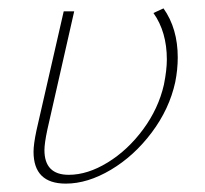

<svg xmlns="http://www.w3.org/2000/svg" viewBox="-20 -435 489 458"><path d="M93 -126Q86 -93 86 -77Q86 -18 144 -18Q189 -18 237 -47.5Q285 -77 321.5 -126.5Q358 -176 371 -233Q378 -268 378 -293Q378 -359 346 -404L370 -415Q404 -367 404 -298Q404 -269 398 -239Q384 -175 342 -119Q300 -63 244.5 -30Q189 3 137 3Q60 3 60 -73Q60 -91 67 -124L132 -408H157Z"/></svg>

Font: Ysabeau Extralight
Style: Italic
Weight: 200
Italic angle: -12°
Designer: Christian Thalmann (Catharsis Fonts)
Version: Version 0.003